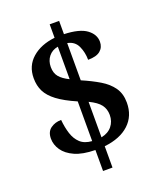

<svg xmlns="http://www.w3.org/2000/svg" viewBox="-152 -857 867 1032"><g transform="rotate(-20 281.5 -340.5)"><path d="M257 -41Q185 -42 140.5 -62Q96 -82 74.5 -113.5Q53 -145 53 -180Q53 -219 78.5 -237.5Q104 -256 139 -256Q143 -212 154.5 -176Q166 -140 190 -117.5Q214 -95 257 -92V-319Q188 -349 149 -378.5Q110 -408 93.5 -441Q77 -474 77 -517Q77 -587 126.5 -630.5Q176 -674 257 -683V-760H311V-684Q399 -681 439 -651.5Q479 -622 479 -580Q479 -548 456.5 -529Q434 -510 386 -510Q386 -552 369.5 -588.5Q353 -625 311 -633V-420Q367 -396 410.5 -370Q454 -344 478.5 -309Q503 -274 503 -223Q503 -147 452.5 -100Q402 -53 311 -43V79H257ZM257 -632Q223 -626 203.5 -601.5Q184 -577 184 -542Q184 -507 202 -485.5Q220 -464 257 -446ZM311 -94Q351 -102 372.5 -128.5Q394 -155 394 -192Q394 -226 375.5 -250.5Q357 -275 311 -297Z"/></g></svg>

Font: Noto Serif Malayalam SemiBold
Style: Regular
Weight: 600
Designer: Indian type Foundry, Jelle Bosma, Monotype Design Team
Foundry: Monotype Imaging Inc.
Version: Version 2.104; ttfautohint (v1.8.4.7-5d5b)